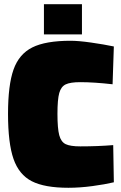

<svg xmlns="http://www.w3.org/2000/svg" viewBox="-20 -876 573 909"><path d="M18 -337Q18 -473 44 -546.5Q70 -620 133 -651.5Q196 -683 314 -683Q352 -683 411.5 -674.5Q471 -666 519 -656L513 -477Q425 -487 360 -487Q313 -487 291 -476.5Q269 -466 260.5 -435.5Q252 -405 252 -337Q252 -268 260.5 -236Q269 -204 291 -193.5Q313 -183 360 -183Q442 -183 516 -189L519 -13Q477 -3 417.5 5Q358 13 304 13Q191 13 130.5 -18Q70 -49 44 -123.5Q18 -198 18 -337ZM188 -856H368V-713H188Z"/></svg>

Font: Cairo Black
Style: Regular
Weight: 900
Designer: Mohamed Gaber, Accademia di Belle Arti di Urbino and others
Foundry: Kief Type Foundry, Accademia di Belle Arti di Urbino and others
Version: Version 3.011